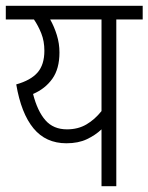

<svg xmlns="http://www.w3.org/2000/svg" viewBox="-20 -642 512 662"><path d="M472 -622V-575H381V0H330V-196Q309 -176 279.5 -162Q250 -148 209 -148Q138 -148 95.5 -199.5Q53 -251 36 -351Q86 -365 109.5 -392Q133 -419 133 -467Q133 -500 122.5 -526.5Q112 -553 97 -575H0V-622ZM94 -318Q109 -259 136.5 -227.5Q164 -196 211 -196Q249 -196 278 -213Q307 -230 330 -259V-575H153Q167 -550 176 -521Q185 -492 185 -461Q185 -405 160.5 -370.5Q136 -336 94 -318Z"/></svg>

Font: Noto Sans Condensed Light
Style: Regular
Weight: 300
Width: 3
Designer: Monotype Design Team
Foundry: Monotype Imaging Inc.
Version: Version 2.013; ttfautohint (v1.8.4.7-5d5b)